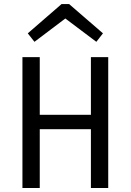

<svg xmlns="http://www.w3.org/2000/svg" viewBox="-20 -941 654 961"><path d="M92.3 -655H179V0H92.3ZM435 -655H521.7V0H435ZM132.4 -294.2V-366.5H479.2V-294.2ZM119 -774.1 288.1 -920.7H315.7L318.8 -857.3L152.5 -731.7ZM495.3 -774.1 462.2 -731.7 295.2 -857.3 298.3 -920.7H325.9Z"/></svg>

Font: Intel One Mono Light
Style: Regular
Weight: 300
Monospace: yes
Designer: Fred Shallcrass
Foundry: Frere-Jones Type LLC
Version: Version 1.004